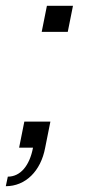

<svg xmlns="http://www.w3.org/2000/svg" viewBox="-25 -510 294 663"><path d="M2 100 -5 133C63 133 116 81 131 0L149 -90H59L41 0H89C77 63 45 100 2 100ZM119 -400H209L227 -490H137Z"/></svg>

Font: Uncut Sans Book Italic
Style: Regular
Weight: 350
Italic angle: -11°
Designer: Kasper Nordkvist
Foundry: UNCUT.wtf
Version: Version 1.304;Glyphs 3.2 (3246)